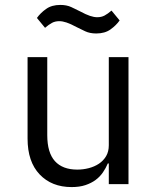

<svg xmlns="http://www.w3.org/2000/svg" viewBox="-20 -748 640 780"><path d="M371 -612Q345 -612 326 -621Q307 -630 291 -638Q267 -651 250.5 -656.5Q234 -662 221 -662Q204 -662 191 -655Q178 -648 163 -635L130 -675Q144 -695 167 -711.5Q190 -728 225 -728Q251 -728 270 -719Q289 -710 305 -702Q329 -689 345.5 -683.5Q362 -678 375 -678Q392 -678 405 -685Q418 -692 433 -705L466 -665Q452 -645 429 -628.5Q406 -612 371 -612ZM422 -84H418Q410 -65 398 -47.5Q386 -30 368.5 -17Q351 -4 327 4Q303 12 271 12Q190 12 141 -39.5Q92 -91 92 -185V-516H172V-199Q172 -128 203 -93.5Q234 -59 294 -59Q318 -59 341 -65Q364 -71 382 -83Q400 -95 411 -113.5Q422 -132 422 -158V-516H502V0H422Z"/></svg>

Font: PlemolJP35 Console
Style: Regular
Weight: 400
Version: v2.0.3; ttfautohint (v1.8.4.7-5d5b-dirty) -l 6 -r 45 -G 200 